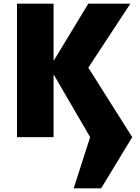

<svg xmlns="http://www.w3.org/2000/svg" viewBox="-20 -750 766 1050"><path d="M383 280 473 0 275 -340H273V0H73V-730H273V-420H275L463 -730H693L463 -380L703 0L533 280Z"/></svg>

Font: M PLUS 1p Black
Style: Regular
Weight: 900
Version: Version 1.061